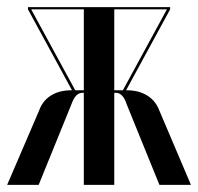

<svg xmlns="http://www.w3.org/2000/svg" viewBox="-24 -516 553 536"><path d="M421 0H509L421 -207C404 -253 361 -264 332 -264H328L451 -490V-496H54V-490L177 -264H173C144 -264 101 -253 85 -207L-4 0H84L175 -224C184 -249 194 -257 207 -257H210V0H295V-257H299C311 -257 322 -249 330 -224ZM186 -264 63 -490H210V-264ZM295 -264V-490H442L319 -264Z"/></svg>

Font: Moniqa SemBd Display
Style: Regular
Weight: 600
Designer: Rajesh Rajput
Foundry: Rajesh Rajput
Version: Version 1.000